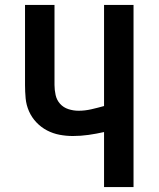

<svg xmlns="http://www.w3.org/2000/svg" viewBox="-20 -755 640 775"><path d="M400 0V-222Q369 -215 337.5 -210.5Q306 -206 274 -206Q247 -206 220.5 -211Q194 -216 170 -228.5Q146 -241 127 -261Q108 -281 97 -306Q86 -331 83.5 -358Q81 -385 81 -412V-735H200V-412Q200 -392 204.5 -371.5Q209 -351 222.5 -336Q236 -321 256 -314.5Q276 -308 297 -308Q323 -308 349 -314Q375 -320 400 -327V-735H519V0Z"/></svg>

Font: Iosevka Custom Extended
Style: Bold
Weight: 700
Width: 7
Monospace: yes
Designer: Belleve Invis
Foundry: Belleve Invis
Version: Version 11.2.4; ttfautohint (v1.8.4)